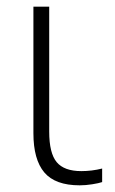

<svg xmlns="http://www.w3.org/2000/svg" viewBox="-20 -551 347 581"><path d="M128.9 -530.8V-152.8Q128.9 -87.4 151.6 -60.3Q174.3 -33.2 226.1 -33.2Q257.8 -33.2 289.1 -41V0Q279.3 3.4 259.3 6.6Q239.3 9.8 221.2 9.8Q147 9.8 114 -29.3Q81.1 -68.4 81.1 -147.9V-530.8Z"/></svg>

Font: JBL Sans
Style: Light
Weight: 300
Version: Version 1.10